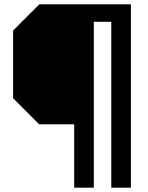

<svg xmlns="http://www.w3.org/2000/svg" viewBox="-20 -720 680 880"><path d="M580 140H490V-620H410V140H320V-150H160L40 -270V-580L160 -700H580Z"/></svg>

Font: Tektur
Style: Regular
Weight: 400
Designer: Adam Jagosz
Foundry: Adam Jagosz
Version: Version 1.005;gftools[0.9.30]